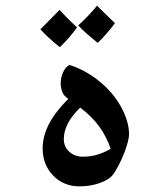

<svg xmlns="http://www.w3.org/2000/svg" viewBox="-20 -660 528 680"><path d="M262 0Q205 0 168 -38.5Q131 -77 131 -135Q131 -176 152.5 -219Q174 -262 222 -310Q206 -320 200.5 -334.5Q195 -349 195 -364Q195 -385 203.5 -404Q212 -423 226 -430Q283 -412 332 -372Q381 -332 409 -281Q437 -229 437 -185Q437 -171 430 -147.5Q423 -124 412 -99Q401 -74 389 -54.5Q377 -35 366 -28Q347 -15 319.5 -7.5Q292 0 262 0ZM273 -105Q301 -105 325.5 -112.5Q350 -120 372 -133Q357 -177 331 -212.5Q305 -248 264 -279Q235 -251 220.5 -223Q206 -195 206 -168Q206 -140 225.5 -122.5Q245 -105 273 -105ZM326 -508Q305 -525 288 -540Q271 -555 257 -570Q276 -587 292.5 -604.5Q309 -622 324 -640Q333 -630 349 -615Q365 -600 387 -578Q360 -541 326 -508ZM192 -493Q170 -510 153 -526Q136 -542 123 -556Q140 -573 157 -590.5Q174 -608 191 -625Q200 -615 215.5 -599Q231 -583 253 -563Q240 -545 225 -527.5Q210 -510 192 -493Z"/></svg>

Font: Noto Naskh Arabic
Style: Regular
Weight: 400
Designer: Monotype Design Team, David Williams, Mohamad Dakak and Nizar Qandah
Foundry: Monotype Imaging Inc.
Version: Version 2.013